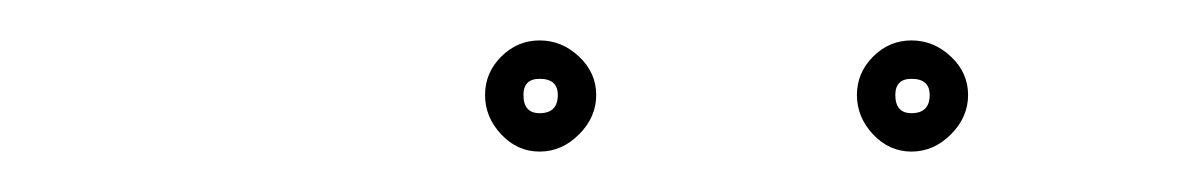

<svg xmlns="http://www.w3.org/2000/svg" viewBox="-20 -588 594 95"><path d="M431 -549Q423 -549 423 -541Q423 -532 431 -532Q440 -532 440 -541Q440 -549 431 -549ZM431 -568Q442 -568 450.5 -560Q459 -552 459 -541Q459 -530 450.5 -521.5Q442 -513 431 -513Q420 -513 412 -521.5Q404 -530 404 -541Q404 -552 412 -560Q420 -568 431 -568ZM247 -549Q239 -549 239 -541Q239 -532 247 -532Q256 -532 256 -541Q256 -549 247 -549ZM247 -568Q258 -568 266.5 -560Q275 -552 275 -541Q275 -530 266.5 -521.5Q258 -513 247 -513Q236 -513 228 -521.5Q220 -530 220 -541Q220 -552 228 -560Q236 -568 247 -568Z"/></svg>

Font: FRB American Cursive Guidelines Extralight
Style: Italic
Weight: 200
Italic angle: -25°
Version: Version 2.0;Modular Font Editor K font №1